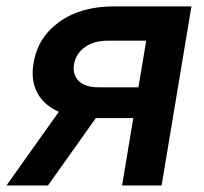

<svg xmlns="http://www.w3.org/2000/svg" viewBox="-29 -565 622 585"><path d="M343 0 377.1 -205.3H263.1L117.2 0H-9.2L150.2 -224.4Q104.8 -244.3 84.5 -282.5Q64.3 -320.7 73.2 -372.2Q85.6 -450.6 151.3 -498Q217 -545.5 317.5 -545.5H554.3L463.4 0ZM392.8 -299 416.5 -441.1H300.1Q255.7 -441.1 228.5 -420.5Q201.3 -399.9 196.7 -369.3Q191.1 -338.8 210.4 -318.9Q229.8 -299 272 -299Z"/></svg>

Font: Inter UI Semi Bold
Style: Italic
Weight: 600
Italic angle: -9.39999°
Designer: Rasmus Andersson
Foundry: rsms
Version: 3.2;8d6f07862